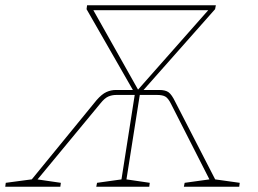

<svg xmlns="http://www.w3.org/2000/svg" viewBox="-51 -712 983 732"><path d="M-31 0 -29 -15 76 -29 66 -23 317 -330Q337 -353 354.5 -361Q372 -369 391 -369H459V-363L279 -677L281 -692H772L769 -677L491 -363L492 -369H556Q580 -369 592 -360Q604 -351 617 -324L772 -23L763 -29L863 -15L861 0H650L653 -15L754 -29L750 -23L601 -316Q590 -338 579 -344Q568 -350 548 -350H475L483 -357L430 -21L425 -29L520 -15L518 0H316L319 -15L419 -29L411 -21L464 -359L469 -350H392Q376 -350 362 -344Q348 -338 332 -318L88 -23L85 -29L181 -15L179 0ZM468 -362 749 -680 753 -673H295L301 -680L480 -362Z"/></svg>

Font: Bitter Thin
Style: Italic
Weight: 100
Italic angle: -9°
Designer: Sol Matas, and Bitter project Authors
Foundry: Sol Matas
Version: Version 2.002